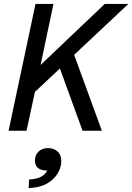

<svg xmlns="http://www.w3.org/2000/svg" viewBox="-20 -670 678 984"><path d="M24 0 162 -650H254L188 -337L517 -650H638L360 -389L502 0H403L287 -319L159 -199L116 0ZM127 294 129 250Q201 247 222 204Q159 204 159 152Q159 125 177.5 107Q196 89 226 89Q255 89 274.5 106Q294 123 294 155Q294 188 275.5 219Q257 250 220 271Q183 292 127 294Z"/></svg>

Font: Sometype Mono Medium
Style: Italic
Weight: 500
Italic angle: -12°
Monospace: yes
Designer: Ryoichi Tsunekawa
Foundry: Dharma Type
Version: Version 1.000; ttfautohint (v1.8.3)